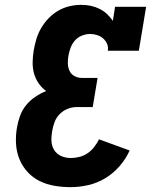

<svg xmlns="http://www.w3.org/2000/svg" viewBox="-20 -763 640 791"><path d="M271 8Q237 8 204.5 2.5Q172 -3 143.5 -17Q115 -31 93.5 -54.5Q72 -78 60 -107.5Q48 -137 46 -170.5Q44 -204 50 -238Q54 -262 62.5 -285.5Q71 -309 87 -329Q103 -349 124.5 -363.5Q146 -378 170 -388Q152 -401 139 -420Q126 -439 120 -461Q114 -483 114.5 -507.5Q115 -532 119 -556Q123 -579 130 -602.5Q137 -626 150 -648Q163 -670 181 -688.5Q199 -707 221 -719.5Q243 -732 267 -737.5Q291 -743 315 -743Q335 -743 354 -739Q373 -735 390 -726.5Q407 -718 420.5 -705.5Q434 -693 445 -677L454 -735H582L552 -554H424Q427 -569 421 -582.5Q415 -596 404.5 -605Q394 -614 380 -618.5Q366 -623 351 -623Q335 -623 318 -616.5Q301 -610 289 -596.5Q277 -583 271 -566.5Q265 -550 262 -534Q259 -517 259.5 -501Q260 -485 266.5 -471Q273 -457 287 -449.5Q301 -442 317 -442H382L362 -322H297Q278 -322 259.5 -315Q241 -308 226.5 -293.5Q212 -279 205 -260.5Q198 -242 195 -223Q191 -202 192 -181.5Q193 -161 203.5 -144.5Q214 -128 232.5 -120Q251 -112 271 -112Q289 -112 307 -116.5Q325 -121 340.5 -131.5Q356 -142 368 -157.5Q380 -173 388 -189L514 -143Q499 -109 473 -79Q447 -49 414 -29Q381 -9 344 -0.5Q307 8 271 8Z"/></svg>

Font: Iosevka Etoile Heavy
Style: Italic
Weight: 900
Italic angle: -9°
Designer: Belleve Invis
Foundry: Belleve Invis
Version: Version 22.1.2; ttfautohint (v1.8.4)